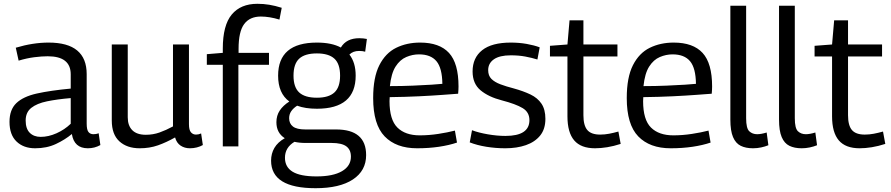

<svg xmlns="http://www.w3.org/2000/svg" viewBox="-20 -770 4685 1010"><path d="M30 -129Q30 -193 66 -227.5Q102 -262 173.5 -278Q245 -294 352 -304V-379Q352 -474 231 -474Q200 -474 160.5 -469Q121 -464 78 -451L63 -519Q153 -546 236 -546Q436 -546 436 -380V-120Q436 -87 445.5 -75.5Q455 -64 471 -64Q477 -64 484 -65Q491 -66 499 -69L508 -7Q478 10 442 10Q370 10 358 -65Q322 -35 274 -12.5Q226 10 165 10Q104 10 67 -25.5Q30 -61 30 -129ZM115 -136Q115 -93 136.5 -71.5Q158 -50 194 -50Q235 -50 277.5 -69Q320 -88 352 -119V-254Q281 -248 227.5 -237Q174 -226 144.5 -202.5Q115 -179 115 -136Z M715 10Q648 10 608 -26.5Q568 -63 568 -136V-536H652V-153Q652 -109 676 -85Q700 -61 747 -61Q785 -61 819 -73Q853 -85 890 -105V-536H974V-117Q974 -86 984.5 -74Q995 -62 1011 -62Q1025 -62 1038 -68L1047 -7Q1033 1 1015.5 5.5Q998 10 979 10Q951 10 930 -4Q909 -18 901 -47Q855 -21 811 -5.5Q767 10 715 10Z M1152 0V-429H1068V-485L1152 -492V-514Q1152 -637 1199 -693.5Q1246 -750 1334 -750Q1366 -750 1396.5 -745Q1427 -740 1462 -729L1450 -667Q1397 -683 1352 -683Q1294 -683 1264.5 -643.5Q1235 -604 1235 -513V-492H1395V-429H1234V0Z M1647 -198Q1586 -198 1543 -214Q1523 -201 1512 -185Q1501 -169 1501 -148Q1501 -120 1521 -104.5Q1541 -89 1586 -89H1748Q1906 -89 1906 46Q1906 128 1836.5 174Q1767 220 1640 220Q1406 220 1406 75Q1406 38 1423.5 8Q1441 -22 1478 -43Q1434 -71 1434 -127Q1434 -162 1451.5 -188.5Q1469 -215 1502 -236Q1443 -279 1443 -372Q1443 -546 1647 -546Q1725 -546 1773 -520Q1802 -569 1870 -569Q1891 -569 1910 -565L1901 -498Q1888 -502 1869 -502Q1837 -502 1818 -483Q1851 -441 1851 -372Q1851 -198 1647 -198ZM1647 -256Q1709 -256 1739 -283.5Q1769 -311 1769 -372Q1769 -434 1739 -461.5Q1709 -489 1647 -489Q1584 -489 1554 -461.5Q1524 -434 1524 -372Q1524 -311 1554 -283.5Q1584 -256 1647 -256ZM1479 60Q1479 109 1519.5 133.5Q1560 158 1645 158Q1732 158 1779 130.5Q1826 103 1826 54Q1826 18 1802 0Q1778 -18 1724 -18H1587Q1555 -18 1529 -24Q1479 6 1479 60Z M2174 10Q2064 10 2003.5 -52.5Q1943 -115 1943 -254Q1943 -363 1975.5 -427Q2008 -491 2064 -518.5Q2120 -546 2190 -546Q2292 -546 2342 -491.5Q2392 -437 2392 -315Q2392 -308 2391.5 -297.5Q2391 -287 2390 -277Q2362 -275 2309 -271Q2256 -267 2184.5 -263.5Q2113 -260 2030 -259Q2029 -250 2029 -238Q2029 -140 2070.5 -99Q2112 -58 2188 -58Q2236 -58 2285 -65.5Q2334 -73 2373 -83L2384 -20Q2343 -6 2289.5 2Q2236 10 2174 10ZM2031 -317Q2095 -317 2152 -319.5Q2209 -322 2250 -324.5Q2291 -327 2307 -329Q2306 -412 2276 -448Q2246 -484 2184 -484Q2150 -484 2117 -470Q2084 -456 2061 -420Q2038 -384 2031 -317Z M2451 -21 2463 -85Q2497 -72 2546 -63.5Q2595 -55 2639 -55Q2765 -55 2765 -138Q2765 -180 2729 -201.5Q2693 -223 2620 -242Q2550 -260 2508 -295Q2466 -330 2466 -394Q2466 -466 2516.5 -506Q2567 -546 2667 -546Q2711 -546 2750.5 -539Q2790 -532 2819 -521L2807 -457Q2778 -466 2743.5 -472.5Q2709 -479 2667 -479Q2608 -479 2578 -458Q2548 -437 2548 -401Q2548 -372 2565 -355Q2582 -338 2612.5 -326.5Q2643 -315 2682 -305Q2733 -291 2770.5 -273Q2808 -255 2828.5 -224.5Q2849 -194 2849 -145Q2849 -91 2821.5 -57Q2794 -23 2746.5 -6.5Q2699 10 2638 10Q2587 10 2538 2Q2489 -6 2451 -21Z M3110 10Q3036 10 3000.5 -31.5Q2965 -73 2965 -158V-473H2873V-529L2965 -536L2976 -663H3049V-536H3228V-473H3049V-164Q3049 -110 3069.5 -86Q3090 -62 3137 -62Q3161 -62 3184.5 -66.5Q3208 -71 3233 -78L3245 -13Q3208 -1 3174 4.5Q3140 10 3110 10Z M3508 10Q3398 10 3337.5 -52.5Q3277 -115 3277 -254Q3277 -363 3309.5 -427Q3342 -491 3398 -518.5Q3454 -546 3524 -546Q3626 -546 3676 -491.5Q3726 -437 3726 -315Q3726 -308 3725.5 -297.5Q3725 -287 3724 -277Q3696 -275 3643 -271Q3590 -267 3518.5 -263.5Q3447 -260 3364 -259Q3363 -250 3363 -238Q3363 -140 3404.5 -99Q3446 -58 3522 -58Q3570 -58 3619 -65.5Q3668 -73 3707 -83L3718 -20Q3677 -6 3623.5 2Q3570 10 3508 10ZM3365 -317Q3429 -317 3486 -319.5Q3543 -322 3584 -324.5Q3625 -327 3641 -329Q3640 -412 3610 -448Q3580 -484 3518 -484Q3484 -484 3451 -470Q3418 -456 3395 -420Q3372 -384 3365 -317Z M3905 -740V-148Q3905 -95 3921.5 -79.5Q3938 -64 3963 -64Q3984 -64 4013 -73L4022 -6Q4005 1 3984 5.5Q3963 10 3941 10Q3903 10 3876.5 -3Q3850 -16 3836 -49Q3822 -82 3822 -141V-740Z M4161 -740V-148Q4161 -95 4177.5 -79.5Q4194 -64 4219 -64Q4240 -64 4269 -73L4278 -6Q4261 1 4240 5.5Q4219 10 4197 10Q4159 10 4132.5 -3Q4106 -16 4092 -49Q4078 -82 4078 -141V-740Z M4502 10Q4428 10 4392.5 -31.5Q4357 -73 4357 -158V-473H4265V-529L4357 -536L4368 -663H4441V-536H4620V-473H4441V-164Q4441 -110 4461.5 -86Q4482 -62 4529 -62Q4553 -62 4576.5 -66.5Q4600 -71 4625 -78L4637 -13Q4600 -1 4566 4.5Q4532 10 4502 10Z"/></svg>

Font: Georama
Style: Regular
Weight: 400
Designer: Jean-Baptiste Levee
Foundry: Production Type
Version: Version 1.000